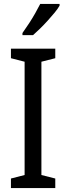

<svg xmlns="http://www.w3.org/2000/svg" viewBox="-20 -963 340 983"><path d="M263 0H36V-49L106 -67V-647L36 -665V-714H263V-665L192 -647V-67L263 -49ZM285 -934Q276 -918 259.5 -898Q243 -878 223.5 -856.5Q204 -835 184.5 -816Q165 -797 149 -783H95V-794Q113 -819 129.5 -844.5Q146 -870 160.5 -895.5Q175 -921 186 -943H285Z"/></svg>

Font: Noto Sans Khmer Condensed
Style: Regular
Weight: 400
Width: 3
Designer: Danh Hong and the Monotype Design Team
Foundry: Monotype Imaging Inc.
Version: Version 2.004